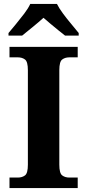

<svg xmlns="http://www.w3.org/2000/svg" viewBox="-20 -951 441 971"><path d="M28 0V-53H70Q92 -53 106.5 -64Q121 -75 121 -118V-596Q121 -639 106.5 -650Q92 -661 70 -661H28V-714H373V-661H331Q309 -661 294.5 -650Q280 -639 280 -596V-118Q280 -75 294.5 -64Q309 -53 331 -53H373V0ZM23 -784Q39 -803 60.5 -829Q82 -855 102.5 -882Q123 -909 133 -931H268Q279 -909 299 -882Q319 -855 341 -829Q363 -803 378 -784V-771H309Q295 -782 275 -798Q255 -814 235 -831Q215 -848 200 -861Q178 -841 145.5 -814.5Q113 -788 92 -771H23Z"/></svg>

Font: NotoSerif-Bold
Style: Regular
Weight: 700
Designer: Monotype Design Team
Foundry: Monotype Imaging Inc.
Version: Version 2.007; ttfautohint (v1.8) -l 8 -r 50 -G 200 -x 14 -D